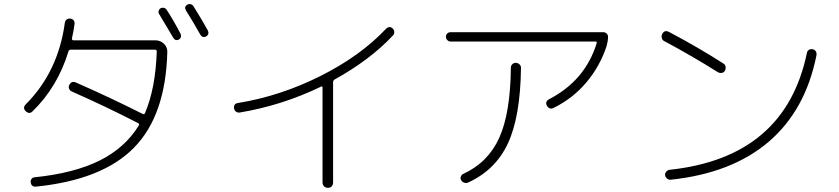

<svg xmlns="http://www.w3.org/2000/svg" viewBox="-20 -862 4040 924"><path d="M782.2 -814.5Q812.5 -768.6 848.6 -700.2Q852.5 -692.4 850.6 -684.1Q848.6 -675.8 840.8 -671.9Q824.2 -663.1 813.5 -680.7Q786.1 -727.5 746.1 -793.9Q741.2 -800.8 743.7 -809.6Q746.1 -818.4 752.9 -822.3Q760.7 -826.2 769 -824.2Q777.3 -822.3 782.2 -814.5ZM911.1 -832Q956.1 -759.8 980.5 -714.8Q984.4 -707 982.4 -699.2Q980.5 -691.4 971.7 -686.5Q954.1 -677.7 943.4 -696.3Q910.2 -755.9 875 -811.5Q864.3 -829.1 881.8 -839.8Q889.6 -843.8 897.9 -841.8Q906.2 -839.8 911.1 -832ZM136.7 -326.2Q121.1 -310.5 103.5 -327.1Q87.9 -342.8 103.5 -359.4Q259.8 -515.6 292 -752Q293 -761.7 300.3 -767.6Q307.6 -773.4 317.9 -772.5Q328.1 -771.5 334 -764.6Q339.8 -757.8 338.9 -748Q335.9 -721.7 326.2 -676.8Q325.2 -673.8 327.6 -670.9Q330.1 -668 333 -668H727.5Q752 -668 769 -651.4Q786.1 -634.8 785.2 -611.3Q777.3 -306.6 625 -151.4Q472.7 3.9 153.3 36.1Q130.9 38.1 127.9 15.6Q126 6.8 131.3 -0.5Q136.7 -7.8 146.5 -8.8Q336.9 -28.3 459.5 -89.4Q582 -150.4 648.4 -258.8Q652.3 -266.6 644.5 -269.5Q495.1 -346.7 325.2 -421.9Q316.4 -425.8 312.5 -435.1Q308.6 -444.3 313.5 -453.1Q324.2 -474.6 345.7 -464.8Q514.6 -390.6 667 -313.5Q673.8 -309.6 677.7 -317.4Q728.5 -436.5 734.4 -614.3Q734.4 -623 725.6 -623H321.3Q312.5 -623 309.6 -615.2Q257.8 -444.3 136.7 -326.2Z M1132.8 -320.3Q1123 -319.3 1115.7 -324.7Q1108.4 -330.1 1106.4 -339.8Q1103.5 -363.3 1125 -366.2Q1329.1 -399.4 1522 -496.1Q1714.8 -592.8 1837.9 -723.6Q1854.5 -739.3 1870.1 -724.6Q1877 -717.8 1877.4 -708Q1877.9 -698.2 1871.1 -691.4Q1761.7 -574.2 1588.9 -478.5Q1583 -474.6 1583 -464.8V16.6Q1583 27.3 1576.2 34.7Q1569.3 42 1558.1 42Q1546.9 42 1539.6 34.7Q1532.2 27.3 1532.2 16.6V-441.4Q1532.2 -444.3 1529.8 -445.8Q1527.3 -447.3 1525.4 -445.3Q1337.9 -354.5 1132.8 -320.3Z M2148.4 -662.1Q2139.6 -662.1 2132.8 -668.9Q2126 -675.8 2126 -685.1Q2126 -694.3 2132.3 -700.7Q2138.7 -707 2148.4 -707H2883.8Q2892.6 -707 2899.4 -700.7Q2906.2 -694.3 2906.2 -684.6Q2906.2 -666 2899.4 -640.6Q2867.2 -543 2802.2 -465.8Q2737.3 -388.7 2644.5 -342.8Q2625 -333 2612.3 -352.5Q2601.6 -372.1 2621.1 -383.8Q2795.9 -473.6 2851.6 -654.3Q2853.5 -662.1 2845.7 -662.1ZM2438.5 -536.1Q2438.5 -545.9 2445.3 -552.7Q2452.1 -559.6 2461.9 -559.6Q2471.7 -559.6 2479.5 -552.7Q2487.3 -545.9 2487.3 -536.1Q2484.4 -301.8 2424.8 -172.9Q2365.2 -43.9 2232.4 16.6Q2223.6 20.5 2213.9 17.1Q2204.1 13.7 2199.2 4.9Q2194.3 -2.9 2197.8 -12.2Q2201.2 -21.5 2210 -25.4Q2329.1 -80.1 2382.8 -199.2Q2436.5 -318.4 2438.5 -536.1Z M3176.8 -664.1Q3168 -668 3165 -678.7Q3162.1 -689.5 3167 -698.2Q3177.7 -719.7 3200.2 -708Q3338.9 -634.8 3460.9 -556.6Q3469.7 -551.8 3471.7 -541.5Q3473.6 -531.2 3468.8 -522Q3463.9 -512.7 3453.6 -511.2Q3443.4 -509.8 3434.6 -514.6Q3310.5 -592.8 3176.8 -664.1ZM3909.2 -595.7Q3856.4 -331.1 3679.2 -179.7Q3502 -28.3 3208 2.9Q3198.2 3.9 3190.4 -2.4Q3182.6 -8.8 3180.7 -18.6Q3179.7 -28.3 3186.5 -36.1Q3193.4 -43.9 3203.1 -44.9Q3758.8 -104.5 3863.3 -607.4Q3865.2 -617.2 3873 -622.1Q3880.9 -627 3891.1 -625Q3901.4 -623 3906.2 -614.7Q3911.1 -606.4 3909.2 -595.7Z"/></svg>

Font: Rounded Mgen+ 1m light
Style: Regular
Weight: 200
Designer: [Source Han Sans]
Ryoko NISHIZUKA  (kana & ideographs); Paul D. Hunt (Latin, Greek & Cyrillic); Wenlong ZHANG  (bopomofo
Version: Version 1.059.20150602